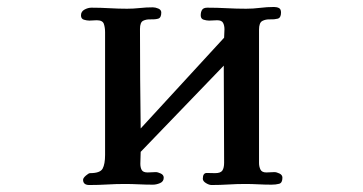

<svg xmlns="http://www.w3.org/2000/svg" viewBox="-20 -528 1040 550"><path d="M789 -19Q789 -4 779.5 -1.5Q770 1 758 1Q739 1 720 0Q701 -1 682 -1Q658 -1 634 0.5Q610 2 586 2Q579 2 570 -3.5Q561 -9 561 -16Q561 -33 573 -32.5Q585 -32 596 -32Q612 -32 617 -39.5Q622 -47 622 -62Q622 -132 621.5 -201Q621 -270 621 -340L383 -93Q383 -85 382.5 -76Q382 -67 382 -59Q382 -48 386 -41Q390 -34 403 -34Q409 -34 414.5 -34.5Q420 -35 426 -35Q432 -35 440.5 -31Q449 -27 449 -19Q449 -8 438.5 -3.5Q428 1 418 1Q398 1 377.5 0Q357 -1 337 -1Q312 -1 287 0.5Q262 2 236 2Q218 2 218 -13Q218 -18 226 -25Q234 -32 238 -32Q267 -32 274 -45Q281 -58 281 -84V-436Q281 -449 277.5 -459.5Q274 -470 257 -470Q252 -470 246.5 -469.5Q241 -469 236 -469Q229 -469 220.5 -471.5Q212 -474 212 -484Q212 -495 222 -500.5Q232 -506 242 -506Q268 -506 293.5 -504.5Q319 -503 344 -503Q362 -503 380.5 -505Q399 -507 418 -507Q425 -507 433.5 -503.5Q442 -500 442 -492Q442 -477 433 -474.5Q424 -472 411.5 -472.5Q399 -473 390 -468.5Q381 -464 381 -445Q381 -374 381.5 -302.5Q382 -231 383 -160L622 -420Q622 -426 622.5 -432Q623 -438 623 -444Q623 -455 619 -462.5Q615 -470 602 -470Q596 -470 590.5 -469.5Q585 -469 579 -469Q572 -469 563.5 -471.5Q555 -474 555 -484Q555 -494 559 -500Q563 -506 574 -506Q602 -506 629.5 -504.5Q657 -503 685 -503Q705 -503 725 -505.5Q745 -508 765 -508Q773 -508 779 -505Q785 -502 785 -492Q785 -477 775.5 -474.5Q766 -472 753.5 -472.5Q741 -473 731.5 -468Q722 -463 722 -443V-61Q722 -51 726 -42.5Q730 -34 743 -34Q749 -34 754.5 -34.5Q760 -35 766 -35Q772 -35 780.5 -31Q789 -27 789 -19Z"/></svg>

Font: Kaisei Decol
Style: Bold
Weight: 700
Designer: Font-Kai, 金井和夫
Foundry: KAZUO KANAI
Version: Version 5.003